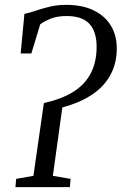

<svg xmlns="http://www.w3.org/2000/svg" viewBox="-20 -770 500 790"><path d="M43.5 0 46.5 -34 117.5 -46.5 160.5 -346Q231.5 -361.5 280 -391.2Q328.5 -421 353 -467.5Q377.5 -514 377.5 -577.5Q377.5 -640 347.8 -672Q318 -704 254 -704Q214.5 -704 187.5 -692.8Q160.5 -681.5 145.5 -670L109 -550H65L80.5 -713Q99 -716.5 124.5 -725.2Q150 -734 182.5 -742Q215 -750 252 -750Q319.5 -750 366 -727Q412.5 -704 436.5 -664Q460.5 -624 460.5 -571Q460.5 -510.5 435 -462.8Q409.5 -415 359.5 -381.2Q309.5 -347.5 236.5 -328L197.5 -46.5L270.5 -34L267.5 0Z"/></svg>

Font: Merriweather 24pt SemiCondensed Light
Style: Italic
Weight: 300
Width: 4
Italic angle: -7.8°
Designer: Eben Sorkin
Foundry: Eben Sorkin
Version: Version 2.101